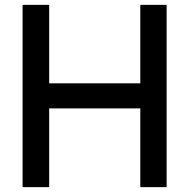

<svg xmlns="http://www.w3.org/2000/svg" viewBox="-20 -770 779 790"><path d="M557.3 -750V-427.1H182.3V-750H72.9V0H182.3V-324H557.3V0H665.6V-750Z"/></svg>

Font: Manrope Semibold
Style: Regular
Weight: 600
Width: 4
Designer: Michael Sharanda
Foundry: Michael Sharanda
Version: Version 2.000;PS 002.000;hotconv 1.0.88;makeotf.lib2.5.64775